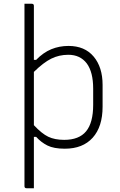

<svg xmlns="http://www.w3.org/2000/svg" viewBox="-20 -780 640 1020"><path d="M344 -536Q430 -536 477.5 -479.5Q525 -423 525 -329V-213Q525 -107 472.5 -48.5Q420 10 324 10Q266 10 232 -7Q198 -24 172 -53H160V220H121Q110 220 110 209V-760H149Q160 -760 160 -749V-462H172Q210 -501 252.5 -518.5Q295 -536 344 -536ZM343 -489Q294 -489 252.5 -468.5Q211 -448 160 -398V-115Q202 -70 236.5 -53.5Q271 -37 321 -37Q400 -37 437.5 -82.5Q475 -128 475 -223V-309Q475 -397 441 -443Q406 -489 343 -489Z"/></svg>

Font: Recursive Sn Lnr St Lt
Style: Regular
Weight: 300
Version: Version 1.079;hotconv 1.0.112;makeotfexe 2.5.65598; ttfautoh